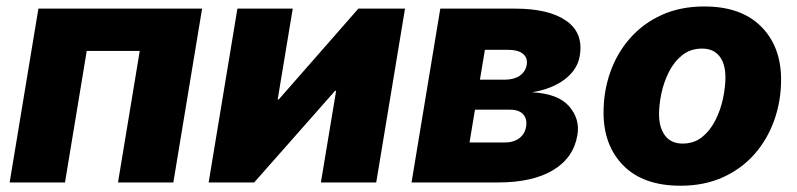

<svg xmlns="http://www.w3.org/2000/svg" viewBox="-20 -573 2504 603"><path d="M614.7 -545.9 524.4 0H350.6L418.9 -413.1H252.4L184.1 0H10.3L100.6 -545.9Z M1161.6 0H987.8L1035.6 -287.6H1032.2L778.3 0H635.3L725.6 -545.9H899.4L852.1 -260.7H855.5L1105.5 -545.9H1252Z M1272.5 0 1362.8 -545.9H1598.1Q1703.6 -545.9 1758.3 -507.8Q1813 -469.7 1800.8 -397.5Q1793.9 -355 1754.6 -324.5Q1715.3 -293.9 1650.9 -283.2Q1732.9 -278.8 1767.3 -239.3Q1801.8 -199.7 1793.5 -149.4Q1781.7 -77.6 1717.3 -38.8Q1652.8 0 1544.4 0ZM1454.6 -125.5H1564.9Q1592.8 -125.5 1610.6 -138.7Q1628.4 -151.9 1632.3 -175.3Q1636.2 -199.7 1623 -214.1Q1609.9 -228.5 1582 -228.5H1471.7ZM1487.3 -322.8H1565.9Q1594.2 -322.8 1612.3 -335.2Q1630.4 -347.7 1634.3 -369.6Q1637.7 -391.6 1622.3 -404.1Q1606.9 -416.5 1576.7 -416.5H1502.9Z M2117.2 10.3Q2001 10.3 1938.2 -52.7Q1875.5 -115.7 1875.5 -219.7Q1875.5 -286.1 1896.5 -345.9Q1917.5 -405.8 1958.3 -452.4Q1999 -499 2057.9 -525.9Q2116.7 -552.7 2191.9 -552.7Q2307.6 -552.7 2370.4 -489.7Q2433.1 -426.8 2433.1 -322.8Q2433.1 -256.8 2412.1 -196.8Q2391.1 -136.7 2350.6 -90.1Q2310.1 -43.5 2251.2 -16.6Q2192.4 10.3 2117.2 10.3ZM2123.5 -122.1Q2160.2 -122.1 2185.8 -143.1Q2211.4 -164.1 2227.5 -196.8Q2243.7 -229.5 2251 -265.1Q2258.3 -300.8 2258.3 -329.6Q2258.3 -372.6 2239.5 -396.5Q2220.7 -420.4 2185.1 -420.4Q2148.4 -420.4 2122.6 -399.7Q2096.7 -378.9 2080.6 -346.7Q2064.5 -314.5 2057.1 -279.1Q2049.8 -243.7 2049.8 -214.8Q2049.8 -171.9 2068.8 -147Q2087.9 -122.1 2123.5 -122.1Z"/></svg>

Font: Inter Extra Bold
Style: Italic
Weight: 800
Italic angle: -9.39999°
Designer: Rasmus Andersson
Foundry: rsms
Version: Version 4.000;git-3c8e0fc